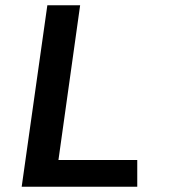

<svg xmlns="http://www.w3.org/2000/svg" viewBox="-20 -706 640 726"><path d="M62 0 159 -686H283L201 -101H499V0Z"/></svg>

Font: Chivo Mono Medium
Style: Italic
Weight: 500
Italic angle: -8.05°
Monospace: yes
Designer: Hector Gatti
Foundry: Omnibus-Type
Version: Version 1.008